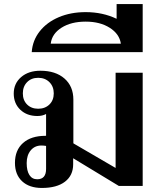

<svg xmlns="http://www.w3.org/2000/svg" viewBox="-20 -920 786 950"><path d="M686 -560V0H568L342 -137V-107Q342 -52 301.5 -21Q261 10 187 10Q125 10 89.5 -23Q54 -56 54 -114Q54 -177 94 -212.5Q134 -248 205 -248H208V-356Q190 -346 165 -346Q113 -346 80.5 -377Q48 -408 48 -457Q48 -507 84.5 -538.5Q121 -570 180 -570Q255 -570 299 -531.5Q343 -493 343 -427V-211L346 -209L552 -89V-560ZM246 -458Q246 -492 224.5 -513.5Q203 -535 169 -535Q135 -535 114 -513.5Q93 -492 93 -458Q93 -424 114 -403Q135 -382 169 -382Q203 -382 224.5 -403Q246 -424 246 -458ZM208 -198Q196 -200 185 -200Q152 -200 132 -176Q112 -152 112 -113Q112 -75 125.5 -54Q139 -33 164 -33Q208 -33 208 -84Z M686 -900V-662H137Q141 -720 176.5 -765Q212 -810 271 -835Q330 -860 404 -860Q488 -860 557 -827V-900ZM578 -704Q571 -752 523 -782.5Q475 -813 404 -813Q332 -813 284.5 -783Q237 -753 231 -704Z"/></svg>

Font: Fahkwang SemiBold
Style: Regular
Weight: 600
Designer: Suppakit Chalermlarp | Katatrad Co.,Ltd.
Foundry: Cadson Demak Co.,Ltd.
Version: Version 1.000; ttfautohint (v1.6)